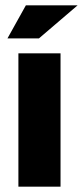

<svg xmlns="http://www.w3.org/2000/svg" viewBox="-20 -700 311 720"><path d="M49 -500V0H207V-500ZM8 -556H126L271 -680H77Z"/></svg>

Font: LT Wave Text Black
Style: Regular
Weight: 900
Designer: Daniel Lyons
Version: Version 2.5 (Glyphs App)